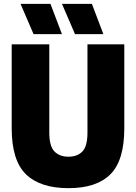

<svg xmlns="http://www.w3.org/2000/svg" viewBox="-20 -971 709 1001"><path d="M337 10Q189.5 10 115.2 -62.5Q41 -135 41 -302V-740H237V-280Q237 -209 263.8 -181.5Q290.5 -154 337 -154Q383.5 -154 409.8 -181.5Q436 -209 436 -280V-740H628V-302Q628 -135 555.8 -62.5Q483.5 10 337 10ZM371 -793 303 -951H459L519 -793ZM155 -793 87 -951H243L303 -793Z"/></svg>

Font: Encode Sans Condensed Condensed Black
Style: Regular
Weight: 900
Width: 3
Designer: Multiple Designers
Foundry: Impallari Type
Version: Version 3.000; ttfautohint (v1.8.3) -l 8 -r 50 -G 200 -x 14 